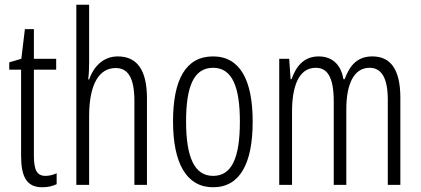

<svg xmlns="http://www.w3.org/2000/svg" viewBox="-20 -780 1775 810"><path d="M172 -38C133 -38 123 -67 123 -126V-486H217V-532H123V-657H85L70 -532L19 -517V-486H69V-123C69 -35 92 10 158 10C183 10 202 5 219 -3V-49C206 -43 189 -38 172 -38Z M356 -519V-760H302V0H356V-289C356 -430 401 -493 468 -493C518 -493 547 -455 547 -354V0H600V-365C600 -482 560 -542 477 -542C413 -542 374 -496 356 -445H352C355 -468 356 -489 356 -519Z M1046 -267C1046 -443 992 -542 879 -542C764 -542 710 -445 710 -268C710 -91 767 10 879 10C992 10 1046 -90 1046 -267ZM765 -268C765 -416 798 -494 879 -494C960 -494 992 -413 992 -267C992 -112 957 -38 879 -38C800 -38 765 -117 765 -268Z M1551 -542C1489 -542 1456 -506 1434 -446H1429C1420 -499 1389 -542 1324 -542C1260 -542 1228 -497 1210 -446H1206L1200 -532H1158V0H1212V-309C1212 -409 1237 -494 1312 -494C1358 -494 1388 -460 1388 -352V0H1441V-319C1441 -429 1475 -494 1539 -494C1586 -494 1616 -457 1616 -359V0H1669V-367C1669 -487 1628 -542 1551 -542Z"/></svg>

Font: Noto Sans Arabic UI XCn Lt
Style: Regular
Weight: 300
Width: 2
Designer: Monotype Design Team, Nadine Chahine and Nizar Qandah
Foundry: Monotype Imaging Inc.
Version: Version 2.010